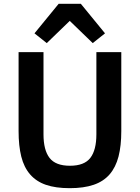

<svg xmlns="http://www.w3.org/2000/svg" viewBox="-20 -970 730 1002"><path d="M207 -698V-269Q207 -187 238.5 -146Q270 -105 345 -105Q420 -105 451.5 -146Q483 -187 483 -269V-698H613V-286Q613 -209 598.5 -153Q584 -97 552 -60Q520 -23 468.5 -5.5Q417 12 344 12Q270 12 219.5 -5.5Q169 -23 137 -60Q105 -97 91 -153Q77 -209 77 -286V-698ZM402 -950 528 -796 464 -745 344 -861 224 -745 160 -796 286 -950Z"/></svg>

Font: IBM Plex Sans Hebrew SemiBold
Style: Regular
Weight: 600
Designer: Mike Abbink, Paul van der Laan, Pieter van Rosmalen, Yanek Iontef
Foundry: Bold Monday
Version: Version 1.2